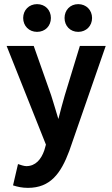

<svg xmlns="http://www.w3.org/2000/svg" viewBox="-20 -713 543 928"><path d="M12 -491 202 -14 194 14C179 57 152 90 107 90C96 90 79 84 67 80L43 183C65 190 87 195 115 195C223 195 274 126 315 16L491 -491H366L293 -252C283 -217 272 -177 263 -141L262 -138L247 -188C240 -210 234 -232 227 -253L143 -491ZM159 -559C199 -559 226 -588 226 -626C226 -664 199 -693 159 -693C120 -693 92 -664 92 -626C92 -588 120 -559 159 -559ZM292 -626C292 -588 319 -559 358 -559C397 -559 425 -588 425 -626C425 -664 397 -693 358 -693C319 -693 292 -664 292 -626Z"/></svg>

Font: Source Sans Pro SemBd
Style: Regular
Weight: 700
Designer: Paul D. Hunt
Foundry: Adobe Systems Incorporated
Version: Version 2.020;PS 2.0;hotconv 1.0.86;makeotf.lib2.5.63406